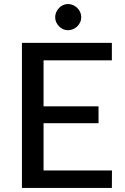

<svg xmlns="http://www.w3.org/2000/svg" viewBox="-20 -930 617 950"><path d="M534 -86.5 533.5 0H88.5V-718H533.5V-631.5H195.5V-404H467.5V-320.5H195.5V-86.5ZM382 -844.5Q382 -831.5 376.8 -820Q371.5 -808.5 362.5 -799.8Q353.5 -791 341.8 -785.8Q330 -780.5 316.5 -780.5Q303.5 -780.5 292 -785.8Q280.5 -791 272 -799.8Q263.5 -808.5 258.2 -820Q253 -831.5 253 -844.5Q253 -858 258.2 -869.8Q263.5 -881.5 272 -890.5Q280.5 -899.5 292 -904.8Q303.5 -910 316.5 -910Q330 -910 341.8 -904.8Q353.5 -899.5 362.5 -890.5Q371.5 -881.5 376.8 -869.8Q382 -858 382 -844.5Z"/></svg>

Font: LatoLatin Medium
Style: Regular
Weight: 500
Designer: Lukasz Dziedzic with Adam Twardoch and Botio Nikoltchev
Foundry: tyPoland Lukasz Dziedzic
Version: Version 2.015; 2015-08-06; http://www.latofonts.com/